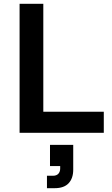

<svg xmlns="http://www.w3.org/2000/svg" viewBox="-20 -695 588 1005"><path d="M82.5 0V-675H206.7V-110H523.3V0ZM225.8 290V225H256.7Q275.8 225 285.4 214.6Q295 204.2 295 186.7V174.2H241.7V63.3H363.3V193.3Q363.3 238.3 339.2 264.2Q315 290 266.7 290Z"/></svg>

Font: Funnel Sans SemiBold
Style: Regular
Weight: 600
Designer: NORD ID, Kristian Moeller
Foundry: Dicotype
Version: Version 1.000